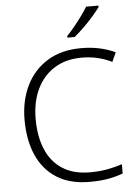

<svg xmlns="http://www.w3.org/2000/svg" viewBox="-62 -1088 747 1052"><g transform="rotate(-5 311.5 -562.0)"><path d="M404 -765Q316 -765 253 -725.5Q190 -686 156.5 -615.5Q123 -545 123 -452Q123 -356 153 -284.5Q183 -213 243.5 -174Q304 -135 394 -135Q446 -135 489.5 -143Q533 -151 572 -164V-113Q535 -99 491 -91Q447 -83 388 -83Q280 -83 207.5 -129Q135 -175 98.5 -258Q62 -341 62 -452Q62 -558 102.5 -640.5Q143 -723 219.5 -770Q296 -817 405 -817Q509 -817 592 -778L569 -727Q492 -765 404 -765ZM520 -1033Q505 -1012 480.5 -984Q456 -956 428 -928.5Q400 -901 375 -881H335V-890Q354 -909 376 -936Q398 -963 418.5 -991Q439 -1019 452 -1041H520Z"/></g></svg>

Font: Noto Sans Kannada UI Light
Style: Regular
Weight: 300
Designer: Jelle Bosma - Monotype Design Team
Foundry: Monotype Imaging Inc.
Version: Version 2.005; ttfautohint (v1.8.4.7-5d5b)